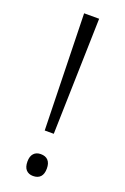

<svg xmlns="http://www.w3.org/2000/svg" viewBox="-142 -760 530 817"><g transform="rotate(20 123.0 -351.5)"><path d="M144 -188H103L90 -714H158ZM79 -39Q79 -63 90.5 -75.5Q102 -88 122 -88Q144 -88 155.5 -75.5Q167 -63 167 -39Q167 -14 155.5 -1.5Q144 11 122 11Q102 11 90.5 -1.5Q79 -14 79 -39Z"/></g></svg>

Font: Noto Sans Thai Light
Style: Regular
Weight: 300
Designer: Monotype Design Team
Foundry: Monotype Imaging Inc.
Version: Version 2.001